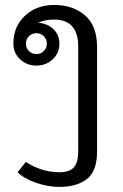

<svg xmlns="http://www.w3.org/2000/svg" viewBox="-20 -528 490 765"><path d="M154.6 -383.8Q142.5 -395.8 125 -395.8Q107.5 -395.8 95.4 -383.8Q83.3 -371.7 83.3 -354.2Q83.3 -336.7 95.4 -324.6Q107.5 -312.5 125 -312.5Q142.5 -312.5 154.6 -324.6Q166.7 -336.7 166.7 -354.2Q166.7 -371.7 154.6 -383.8ZM33.3 -354.2Q33.3 -422.5 79.6 -465.4Q125.8 -508.3 195.8 -508.3Q270 -508.3 318.3 -467.1Q366.7 -425.8 366.7 -341.7V75Q366.7 154.2 326.2 185.4Q285.8 216.7 216.7 216.7Q170.8 216.7 122.9 200Q75 183.3 50 158.3L83.3 116.7Q100.8 130.8 137.9 144.6Q175 158.3 216.7 158.3Q258.3 158.3 275 137.9Q291.7 117.5 291.7 75V-341.7Q291.7 -450 195.8 -450Q159.2 -450 131.7 -437.5Q168.3 -435 192.5 -412.1Q216.7 -389.2 216.7 -354.2Q216.7 -316.7 190 -291.7Q163.3 -266.7 125 -266.7Q86.7 -266.7 60 -291.7Q33.3 -316.7 33.3 -354.2Z"/></svg>

Font: BoonBaan
Style: Regular
Weight: 400
Designer: Sungsit Sawaiwan
Foundry: FontUni
Version: Version 2.0